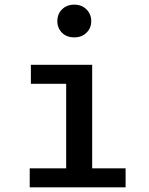

<svg xmlns="http://www.w3.org/2000/svg" viewBox="-20 -807 640 827"><path d="M373 -716Q373 -686 352.5 -666Q332 -646 300 -646Q267 -646 247 -666Q227 -686 227 -716Q227 -747 247.5 -767Q268 -787 300 -787Q332 -787 352.5 -766.5Q373 -746 373 -716ZM377 -82H521V0H108V-82H265V-446H113V-528H377Z"/></svg>

Font: Fira Mono Medium
Style: Regular
Weight: 500
Designer: Carrois Corporate & Edenspiekermann AG
Foundry: Carrois Corporate GbR & Edenspiekermann AG
Version: Version 3.206